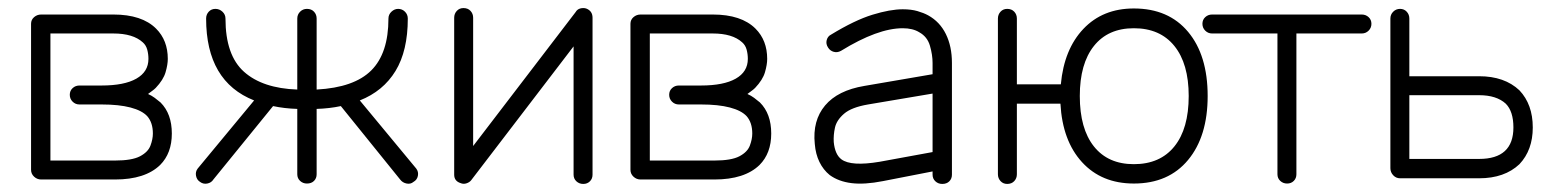

<svg xmlns="http://www.w3.org/2000/svg" viewBox="-20 -442 3867 476"><path d="M82 3Q72 3 64.5 -4Q57 -11 57 -21V-383Q57 -393 64.5 -399.5Q72 -406 82 -406H261Q332 -406 367 -371Q396 -342 396 -296Q396 -282 390.5 -263Q385 -244 366 -224Q362 -220 357 -216.5Q352 -213 347 -209Q356 -205 363.5 -199.5Q371 -194 378 -188Q406 -160 406 -111Q406 -62 377 -33Q340 3 265 3ZM105 -44H265Q307 -44 327 -54.5Q347 -65 353 -81Q359 -97 359 -111Q359 -138 345 -154Q332 -168 303.5 -175.5Q275 -183 232 -183H177Q167 -183 160 -190Q153 -197 153 -207Q153 -217 160 -223.5Q167 -230 177 -230H232Q288 -230 318 -247Q348 -264 348 -296Q348 -308 345 -319Q342 -330 334 -337Q310 -359 261 -359H105Z M717 -172Q685 -173 657 -179L509 3Q504 11 494 13Q484 15 476 9Q468 4 466 -6Q464 -16 470 -24L610 -193Q491 -240 491 -396Q491 -406 497.5 -413Q504 -420 514 -420Q524 -420 531.5 -413Q539 -406 539 -396Q539 -305 585 -264Q631 -223 717 -220V-396Q717 -406 724 -413Q731 -420 741 -420Q752 -420 758.5 -413Q765 -406 765 -396V-220Q858 -225 900.5 -267.5Q943 -310 943 -396Q943 -406 950.5 -413Q958 -420 967 -420Q977 -420 984 -413Q991 -406 991 -396Q991 -316 960.5 -266Q930 -216 872 -193L1012 -24Q1018 -16 1016 -6Q1014 4 1005 9Q998 15 988 13Q978 11 972 3L825 -179Q797 -173 765 -172V-10Q765 0 758.5 6.5Q752 13 741 13Q731 13 724 6.5Q717 0 717 -10Z M1426 14Q1416 14 1409 7.5Q1402 1 1402 -9V-327L1148 5Q1144 10 1136.5 12.5Q1129 15 1122 12Q1106 7 1106 -9V-398Q1106 -408 1112.5 -415Q1119 -422 1129 -422Q1140 -422 1146.5 -415Q1153 -408 1153 -398V-80L1407 -412Q1411 -419 1418.5 -421Q1426 -423 1433 -421Q1449 -415 1449 -398V-9Q1449 1 1442.5 7.5Q1436 14 1426 14Z M1568 3Q1558 3 1550.5 -4Q1543 -11 1543 -21V-383Q1543 -393 1550.5 -399.5Q1558 -406 1568 -406H1747Q1818 -406 1853 -371Q1882 -342 1882 -296Q1882 -282 1876.5 -263Q1871 -244 1852 -224Q1848 -220 1843 -216.5Q1838 -213 1833 -209Q1842 -205 1849.5 -199.5Q1857 -194 1864 -188Q1892 -160 1892 -111Q1892 -62 1863 -33Q1826 3 1751 3ZM1591 -44H1751Q1793 -44 1813 -54.5Q1833 -65 1839 -81Q1845 -97 1845 -111Q1845 -138 1831 -154Q1818 -168 1789.5 -175.5Q1761 -183 1718 -183H1663Q1653 -183 1646 -190Q1639 -197 1639 -207Q1639 -217 1646 -223.5Q1653 -230 1663 -230H1718Q1774 -230 1804 -247Q1834 -264 1834 -296Q1834 -308 1831 -319Q1828 -330 1820 -337Q1796 -359 1747 -359H1591Z M2316 14Q2306 14 2299 7.5Q2292 1 2292 -9V-17L2169 7Q2123 16 2091 12Q2059 8 2037 -8Q2021 -21 2011.5 -40.5Q2002 -60 2000 -85Q1994 -143 2025.5 -180.5Q2057 -218 2123 -229L2292 -258V-286Q2292 -306 2285.5 -328.5Q2279 -351 2259 -362Q2243 -372 2218 -372Q2156 -372 2065 -316Q2056 -311 2047 -313.5Q2038 -316 2033 -324Q2027 -333 2029.5 -342.5Q2032 -352 2040 -356Q2099 -392 2143 -405.5Q2187 -419 2218 -419Q2239 -419 2254.5 -414.5Q2270 -410 2281 -404Q2310 -388 2325 -357.5Q2340 -327 2340 -286V-9Q2340 1 2333.5 7.5Q2327 14 2316 14ZM2161 -41 2292 -65V-210L2132 -183Q2091 -176 2072.5 -160Q2054 -144 2050 -125.5Q2046 -107 2047 -90Q2050 -59 2066 -47Q2090 -29 2161 -41Z M2477 14Q2467 14 2460.5 7Q2454 0 2454 -10V-396Q2454 -406 2460.5 -413Q2467 -420 2477 -420Q2488 -420 2494.5 -413Q2501 -406 2501 -396V-233H2610Q2618 -320 2666 -370.5Q2714 -421 2791 -421Q2877 -421 2925.5 -363Q2974 -305 2974 -204Q2974 -104 2925.5 -45.5Q2877 13 2791 13Q2711 13 2662.5 -40Q2614 -93 2609 -185H2501V-10Q2501 0 2494.5 7Q2488 14 2477 14ZM2791 -35Q2856 -35 2891.5 -79Q2927 -123 2927 -204Q2927 -284 2891.5 -328Q2856 -372 2791 -372Q2727 -372 2692 -328Q2657 -284 2657 -204Q2657 -123 2692 -79Q2727 -35 2791 -35Z M3171 13Q3161 13 3154 6.5Q3147 0 3147 -10V-359H2985Q2975 -359 2968 -366Q2961 -373 2961 -383Q2961 -393 2968 -399.5Q2975 -406 2985 -406H3356Q3366 -406 3373 -399.5Q3380 -393 3380 -383Q3380 -373 3373 -366Q3366 -359 3356 -359H3194V-10Q3194 0 3187.5 6.5Q3181 13 3171 13Z M3451 0Q3441 0 3434 -7.5Q3427 -15 3427 -25V-396Q3427 -406 3434 -413Q3441 -420 3451 -420Q3461 -420 3467.5 -413Q3474 -406 3474 -396V-253H3647Q3710 -253 3747 -218Q3780 -183 3780 -126Q3780 -70 3747 -35Q3710 0 3647 0ZM3474 -48H3647Q3732 -48 3732 -126Q3732 -166 3713 -185Q3690 -206 3647 -206H3474Z"/></svg>

Font: Zen Kurenaido
Style: Regular
Weight: 400
Designer: Yoshimichi Ohira
Foundry: Positype
Version: Version 1.001